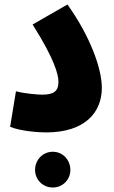

<svg xmlns="http://www.w3.org/2000/svg" viewBox="-20 -584 508 854"><path d="M25 -20C73 0 155 5 185 5C359 5 433 -85 433 -193C433 -281 379 -426 280 -564L125 -475C223 -320 240 -252 240 -220C240 -177 217 -163 168 -163C145 -163 89 -168 51 -178ZM215 250C259 250 293 215 293 172C293 127 259 91 215 91C170 91 136 127 136 172C136 215 170 250 215 250Z"/></svg>

Font: Noto Sans Arabic UI XCn Bk
Style: Regular
Weight: 900
Width: 2
Designer: Monotype Design Team, Nadine Chahine and Nizar Qandah
Foundry: Monotype Imaging Inc.
Version: Version 2.010